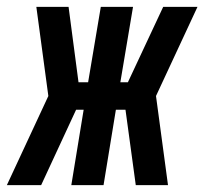

<svg xmlns="http://www.w3.org/2000/svg" viewBox="-61 -540 596 560"><path d="M429 0H335L305 -220H277L241 0H147L183 -220H161L59 0H-41L80 -260L45 -520H139L168 -300H196L233 -520H327L290 -300H312L415 -520H515L394 -260Z"/></svg>

Font: Iosevka Curly
Style: Bold Italic
Weight: 700
Italic angle: -9°
Monospace: yes
Designer: Belleve Invis
Foundry: Belleve Invis
Version: Version 22.1.2; ttfautohint (v1.8.4)